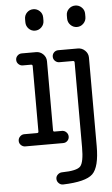

<svg xmlns="http://www.w3.org/2000/svg" viewBox="-64 -802 628 1073"><g transform="rotate(-5 250.0 -265.0)"><path d="M348.6 -709Q348.6 -730.5 363.8 -745.1Q378.9 -759.8 399.9 -759.8Q420.9 -759.8 436 -745.1Q451.2 -730.5 451.2 -709V-691.4Q451.2 -669.9 436 -654.8Q420.9 -639.6 399.9 -639.6Q378.9 -639.6 363.8 -654.8Q348.6 -669.9 348.6 -691.4ZM451.2 33.2Q451.2 150.4 412.1 188.5Q373 226.6 245.1 230.5Q231.4 230.5 221.2 220.2Q210.9 210 210.9 195.8Q210.9 181.6 221.7 171.9Q232.4 162.1 246.1 162.1Q329.1 161.1 349.1 138.7Q369.1 116.2 369.1 33.2V-443.4Q369.1 -452.1 360.4 -452.1H284.2Q270.5 -452.1 260.3 -461.9Q250 -471.7 250 -485.8Q250 -500 259.8 -509.8Q269.5 -519.5 284.2 -519.5H393.6Q417 -519.5 434.1 -502.9Q451.2 -486.3 451.2 -462.9ZM215.8 -709V-691.4Q215.8 -669.9 200.7 -654.8Q185.5 -639.6 164.6 -639.6Q143.6 -639.6 128.9 -654.8Q114.3 -669.9 114.3 -691.4V-709Q114.3 -730.5 128.9 -745.1Q143.6 -759.8 164.6 -759.8Q185.5 -759.8 200.7 -745.1Q215.8 -730.5 215.8 -709ZM53.7 0Q40 0 29.8 -9.8Q19.5 -19.5 19.5 -33.7Q19.5 -47.9 29.8 -58.1Q40 -68.4 53.7 -68.4H125Q133.8 -68.4 133.8 -76.2V-443.4Q133.8 -452.1 125 -452.1H79.1Q65.4 -452.1 55.2 -461.9Q44.9 -471.7 44.9 -485.8Q44.9 -500 55.2 -509.8Q65.4 -519.5 79.1 -519.5H159.2Q182.6 -519.5 199.2 -502.9Q215.8 -486.3 215.8 -462.9V-76.2Q215.8 -68.4 223.6 -68.4H265.6Q279.3 -68.4 289.6 -58.1Q299.8 -47.9 299.8 -33.7Q299.8 -19.5 290 -9.8Q280.3 0 265.6 0Z"/></g></svg>

Font: Rounded Mgen+ 2m regular
Style: Regular
Weight: 400
Designer: [Source Han Sans]
Ryoko NISHIZUKA  (kana & ideographs); Paul D. Hunt (Latin, Greek & Cyrillic); Wenlong ZHANG  (bopomofo
Version: Version 1.059.20150602